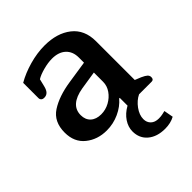

<svg xmlns="http://www.w3.org/2000/svg" viewBox="-200 -619 949 949"><g transform="rotate(-45 274.5 -144.5)"><path d="M278 107Q278 76 297 47.5Q316 19 350 0H351V-55H347Q321 -24 279.5 -5Q238 14 192 14Q128 14 82.5 -22.5Q37 -59 37 -126Q37 -202 91 -237Q145 -272 231 -285L349 -303V-339Q349 -381 323 -405Q297 -429 251 -429Q223 -429 189.5 -420Q156 -411 137 -399L127 -358Q122 -338 112.5 -328.5Q103 -319 88 -319Q77 -319 71.5 -324.5Q66 -330 66 -338V-445Q109 -470 164 -485.5Q219 -501 271 -501Q358 -501 412 -458.5Q466 -416 466 -336V-65L498 -52Q518 -43 526 -35.5Q534 -28 534 -17Q534 0 519 0H431Q402 14 380.5 43.5Q359 73 359 102Q359 125 374 139.5Q389 154 416 154Q431 154 444 151Q457 148 461 147L470 196Q441 212 402 212Q346 212 312 183.5Q278 155 278 107ZM349 -169V-234L253 -219Q154 -202 154 -131Q154 -99 174 -80.5Q194 -62 229 -62Q260 -62 287.5 -77Q315 -92 332 -116.5Q349 -141 349 -169Z"/></g></svg>

Font: Maitree SemiBold
Style: Regular
Weight: 600
Designer: CadsonDemak Team
Foundry: CadsonDemak
Version: Version 1.001